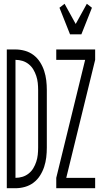

<svg xmlns="http://www.w3.org/2000/svg" viewBox="-20 -997 540 1017"><path d="M351 -815 295 -956 322 -977 381 -870 440 -977 467 -956 411 -815ZM278 0V-55L431 -680H278V-735H484V-680L331 -55H484V0ZM16 0V-735H62Q87 -735 112 -728Q137 -721 157.5 -705.5Q178 -690 192 -668Q206 -646 214 -621.5Q222 -597 225 -571.5Q228 -546 228 -521V-215Q228 -189 225 -163.5Q222 -138 214 -113.5Q206 -89 192 -67Q178 -45 157.5 -29.5Q137 -14 112 -7Q87 0 62 0ZM62 -55Q81 -55 99 -60.5Q117 -66 132 -78Q147 -90 156.5 -106Q166 -122 172 -140Q178 -158 180 -177Q182 -196 182 -215V-521Q182 -539 180 -558Q178 -577 172 -595Q166 -613 156.5 -629Q147 -645 132 -657Q117 -669 99 -674.5Q81 -680 62 -680Z"/></svg>

Font: Iosevka SS18 Light
Style: Regular
Weight: 300
Monospace: yes
Designer: Belleve Invis
Foundry: Belleve Invis
Version: Version 25.1.1; ttfautohint (v1.8.4)